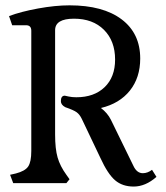

<svg xmlns="http://www.w3.org/2000/svg" viewBox="-20 -683 619 716"><path d="M563.5 -23.4 546.9 -49.8Q530.3 -37.1 512.7 -37.1Q490.2 -37.1 477.5 -64.5L393.6 -236.3Q380.9 -261.7 356.4 -280.3Q425.8 -296.9 464.4 -345.2Q502.9 -393.6 502.9 -464.8Q502.9 -558.6 433.6 -610.8Q364.3 -663.1 239.3 -663.1Q186.5 -663.1 122.1 -651.4Q57.6 -639.6 13.7 -623L25.4 -588.9H77.1Q96.7 -588.9 96.7 -568.4V-120.1Q96.7 -79.1 85 -62Q73.2 -44.9 39.1 -36.1L17.6 -31.2L29.3 0H227.5L239.3 -14.6L227.5 -31.2Q204.1 -63.5 194.8 -95.7Q185.5 -127.9 185.5 -181.6V-570.3Q185.5 -613.3 255.9 -613.3Q326.2 -613.3 367.7 -571.8Q409.2 -530.3 409.2 -460.9Q409.2 -395.5 370.1 -357.9Q331.1 -320.3 264.6 -320.3Q248 -320.3 235.4 -323.2Q222.7 -326.2 221.7 -326.2Q207 -326.2 207 -305.7Q207 -292 223.6 -283.2Q254.9 -272.5 266.1 -264.2Q277.3 -255.9 285.2 -239.3L354.5 -93.8Q381.8 -34.2 409.2 -10.7Q436.5 12.7 478.5 12.7Q522.5 12.7 563.5 -23.4Z"/></svg>

Font: Kurale
Style: Regular
Weight: 400
Version: 1.0; ttfautohint (v1.3)